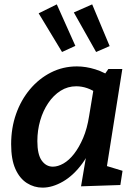

<svg xmlns="http://www.w3.org/2000/svg" viewBox="-20 -848 629 879"><path d="M175 11Q136 11 103 -10Q70 -31 50.5 -74.5Q31 -118 31 -188Q31 -262 53.5 -326Q76 -390 117 -439Q158 -488 213 -516Q268 -544 332 -544Q373 -544 416.5 -530.5Q460 -517 504 -486L451 -496L476 -532H540L460 -27L419 -103L541 -66L531 -1L351 5L382 -178L416 -239Q398 -156 357.5 -100.5Q317 -45 268.5 -17Q220 11 175 11ZM222 -85Q245 -85 270.5 -99.5Q296 -114 319 -143.5Q342 -173 360.5 -216Q379 -259 388 -317L411 -456L430 -417Q404 -436 379 -444.5Q354 -453 329 -453Q290 -453 257.5 -432.5Q225 -412 201 -376.5Q177 -341 164 -296Q151 -251 151 -202Q151 -141 171 -113Q191 -85 222 -85ZM264 -610 325 -638 240 -828 157 -787ZM420 -610 482 -637 402 -828 318 -791Z"/></svg>

Font: Bitter Thin SemiBold
Style: Italic
Weight: 600
Italic angle: -9°
Version: Version 2.002